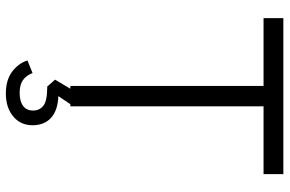

<svg xmlns="http://www.w3.org/2000/svg" viewBox="-182 -568 965 640"><g transform="rotate(90 300.0 -247.5)"><path d="M266 0V-644H40V-710H560V-644H334V0ZM291 215Q247 215 219 194.5Q191 174 181 143L223 126Q231 147 246.5 158Q262 169 289 169Q317 169 332.5 157.5Q348 146 348 124Q348 103 332 90Q316 77 268 77L245 51L280 -8H332L300 40Q348 42 372.5 64.5Q397 87 397 126Q397 166 367.5 190.5Q338 215 291 215Z"/></g></svg>

Font: Geist Mono Light
Style: Regular
Weight: 300
Monospace: yes
Designer: Basement.studio, Andrés Briganti, Mateo Zaragoza
Foundry: Basement.studio, Vercel, Andrés Briganti, Guido Ferreyra, Mateo Zaragoza
Version: Version 1.500; ttfautohint (v1.8.4.7-5d5b)